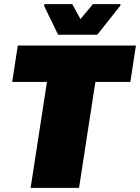

<svg xmlns="http://www.w3.org/2000/svg" viewBox="-20 -908 677 928"><path d="M39 0ZM128 0 207 -512H39L66 -688H637L610 -512H441L362 0ZM193 -740ZM261 -740 193 -880 195 -888H329L369 -816L429 -888H563L561 -880L450 -740Z"/></svg>

Font: Azeri Sans Black
Style: Italic
Weight: 900
Designer: Hector Gatti & Omnibus-Type (original fonts) / Cristiano Sobral (main changes and remastering)
Foundry: Omnibus-Type
Version: Version 0.07;August 21, 2020;FontCreator 13.0.0.2681 64-bit;